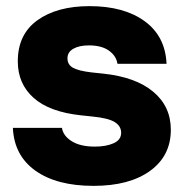

<svg xmlns="http://www.w3.org/2000/svg" viewBox="-20 -588 602 626"><path d="M22 -171H182Q186 -145 214 -127.5Q242 -110 289 -110Q326 -110 350.5 -121Q375 -132 375 -155Q375 -177 354 -190Q333 -203 282 -208L244 -212Q141 -223 89.5 -269Q38 -315 38 -388Q38 -476 102 -522Q166 -568 272 -568Q384 -568 451.5 -519Q519 -470 523 -380H363Q359 -406 335 -423Q311 -440 270 -440Q238 -440 219 -429Q200 -418 200 -398Q200 -377 218 -367Q236 -357 278 -352L316 -348Q422 -337 479.5 -289Q537 -241 537 -165Q537 -80 469.5 -31Q402 18 285 18Q165 18 95.5 -31.5Q26 -81 22 -171Z"/></svg>

Font: Sora-SIA ExtraBold
Style: Regular
Weight: 800
Designer: Jonathan Barnbrook, Julián Moncada
Foundry: Barnbrook Fonts
Version: Version 2.000